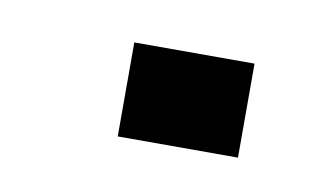

<svg xmlns="http://www.w3.org/2000/svg" viewBox="-29 -130 300 173"><g transform="rotate(10 121.0 -43.0)"><path d="M84 0V-86H194V0Z"/></g></svg>

Font: Gen
Style: Regular
Weight: 400
Version: Version 1.000;PS 001.001;hotconv 1.0.56